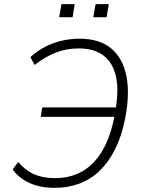

<svg xmlns="http://www.w3.org/2000/svg" viewBox="-20 -900 692 928"><path d="M244 8Q177 8 125 -14.5Q73 -37 41 -81L68 -117Q103 -76 145.5 -57.5Q188 -39 245 -39Q321 -39 379 -72.5Q437 -106 477 -175.5Q517 -245 536 -353L557 -335H177L184 -381H564L537 -362Q556 -465 540 -532.5Q524 -600 478.5 -633Q433 -666 360 -666Q301 -666 249 -645.5Q197 -625 147 -586L127 -624Q160 -654 197.5 -673.5Q235 -693 277.5 -703Q320 -713 364 -713Q462 -713 518.5 -665Q575 -617 591.5 -529.5Q608 -442 584 -323Q567 -239 535.5 -177Q504 -115 460.5 -73.5Q417 -32 362 -12Q307 8 244 8ZM431 -817 442 -880H506L495 -817ZM266 -817 277 -880H341L331 -817Z"/></svg>

Font: Nunito Sans 7pt SemiCondensed ExtraLight
Style: Italic
Weight: 250
Width: 4
Italic angle: -9°
Designer: Vernon Adams
Foundry: Vernon Adams
Version: Version 3.101;gftools[0.9.27]